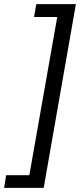

<svg xmlns="http://www.w3.org/2000/svg" viewBox="-79 -755 395 936"><path d="M291 -735 134 161H-59L-49 99H64L200 -672H87L98 -735Z"/></svg>

Font: Archivo SemiExpanded
Style: Italic
Weight: 400
Width: 6
Italic angle: -10°
Designer: Hector Gatti
Foundry: Omnibus-Type
Version: Version 2.001